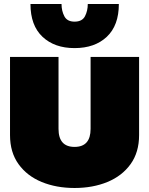

<svg xmlns="http://www.w3.org/2000/svg" viewBox="-20 -928 744 958"><path d="M352 -688Q252 -688 192 -744.5Q132 -801 132 -908H287Q287 -874 301 -847Q315 -820 352 -820Q390 -820 404 -847Q418 -874 418 -908H573Q573 -801 513 -744.5Q453 -688 352 -688ZM352 10Q261 10 188 -20Q115 -50 72.5 -109Q30 -168 30 -254V-644H272V-285Q272 -195 352 -195Q432 -195 432 -285V-644H674V-254Q674 -168 631.5 -109Q589 -50 516 -20Q443 10 352 10Z"/></svg>

Font: Boz Display
Style: Regular
Weight: 900
Version: Version 2.000; ttfautohint (v1.8.3)